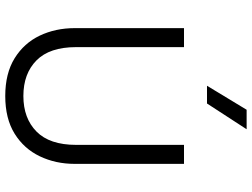

<svg xmlns="http://www.w3.org/2000/svg" viewBox="-139 -851 1006 768"><g transform="rotate(90 364.0 -467.0)"><path d="M364 15Q273.5 15 213 -22.5Q152.5 -60 122.5 -123Q92.5 -186 92.5 -263V-700H168.5V-268.5Q168.5 -162.5 221.5 -110Q274.5 -57.5 364 -57.5Q453 -57.5 506.2 -110Q559.5 -162.5 559.5 -268.5V-700H635.5V-263Q635.5 -186.5 605.2 -123.2Q575 -60 514.8 -22.5Q454.5 15 364 15ZM323 -792 419 -950.5H497L394 -792Z"/></g></svg>

Font: Geologica ExtraLight
Style: Regular
Weight: 200
Designer: Sindre Bremnes, Frode Helland
Foundry: Monokrom Skriftforlag AS
Version: Version 1.010; ttfautohint (v1.8.4.7-5d5b);gftools[0.9.28]